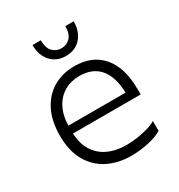

<svg xmlns="http://www.w3.org/2000/svg" viewBox="-177 -866 932 997"><g transform="rotate(-30 288.5 -367.5)"><path d="M115.8 -279.6V-256.9Q115.8 -186.9 143.2 -141.2Q170.6 -95.4 218.5 -73.3Q266.5 -51.2 327.4 -51.2Q361.2 -51.2 395.8 -56.3Q430.5 -61.5 460.2 -70.5Q489.9 -79.5 508 -91V-32.2Q478 -12.4 425.3 -1.2Q372.6 10 322.4 10Q244.3 10 183.2 -20.6Q122 -51.3 86.7 -112.8Q51.5 -174.3 51.5 -265Q51.5 -353.2 82.9 -415.1Q114.2 -476.9 169.7 -509.2Q225.1 -541.5 296.2 -541.5Q404 -541.5 462.9 -471.8Q521.9 -402.1 521.9 -272.8V-242H104.6V-289.4H458.8Q456.6 -383.6 414.8 -434Q373 -484.4 293.6 -484.4Q242.9 -484.4 202.5 -461Q162.2 -437.5 139 -391.7Q115.8 -345.8 115.8 -279.6ZM286.7 -608.5Q250.3 -608.5 222.8 -625Q195.3 -641.4 179.5 -672.2Q163.7 -703.1 163.7 -744.9H213.5Q213.5 -698.1 234.7 -676.5Q256 -655 286.7 -655Q317.3 -655 338.9 -676.5Q360.6 -698.1 360.6 -744.9H410.7Q410.7 -703.1 394.8 -672.2Q379 -641.4 351.5 -625Q324 -608.5 286.7 -608.5Z"/></g></svg>

Font: Roundo Variable
Style: Regular
Weight: 200
Designer: Shiva Nallaperumal
Foundry: Indian Type Foundry
Version: Version 2.000